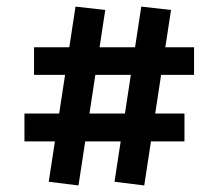

<svg xmlns="http://www.w3.org/2000/svg" viewBox="-20 -550 661 581"><path d="M416.5 11.2 326.5 0 407.5 -530 497.5 -519.8ZM54 -122.2V-206.5H538.2V-122.2ZM217.5 11.2 127.5 0 208.5 -530 298.5 -519.8ZM83 -323.5V-407H567.2V-323.5Z"/></svg>

Font: Eczar
Style: Regular
Weight: 400
Designer: Vaibhav Singh
Foundry: Rosetta Type Foundry
Version: Version 2.000